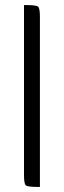

<svg xmlns="http://www.w3.org/2000/svg" viewBox="-20 -740 253 760"><path d="M138 0H133Q90 0 82.5 -6Q75 -12 75 -46V-720H80Q123 -720 130.5 -714Q138 -708 138 -674Z"/></svg>

Font: Economica
Style: Regular
Weight: 400
Designer: Vicente Lamonaca
Foundry: Vicente Lamonaca
Version: Version 1.101